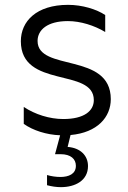

<svg xmlns="http://www.w3.org/2000/svg" viewBox="-20 -552 528 792"><path d="M174 170V212C193 217 212 220 231 220C290 220 343 193 343 133C343 90 312 58 259 54L271 5C382 -5 437 -69 437 -143C437 -338 135 -255 135 -383C135 -429 176 -465 260 -465C312 -465 369 -447 414 -420V-490C378 -514 319 -532 261 -532C130 -532 66 -464 66 -382C66 -185 367 -274 367 -139C367 -95 328 -61 241 -61C185 -61 124 -80 78 -111V-41C116 -14 172 4 228 6L207 84H230C272 84 293 104 293 132C293 166 263 178 229 178C211 178 191 175 174 170Z"/></svg>

Font: Chess Sans
Style: Regular
Weight: 400
Designer: Wolf Bōese
Foundry: Wolf Bōese
Version: Version 7.223;Glyphs 3.3 (3306)